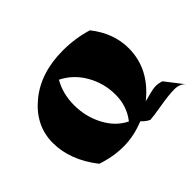

<svg xmlns="http://www.w3.org/2000/svg" viewBox="-118 -721 943 943"><g transform="rotate(-45 353.5 -250.0)"><path d="M129 -3Q40 -117 40 -236.5Q40 -356 140 -439.5Q240 -523 396 -523Q482 -523 560 -499Q633 -407 633 -302Q633 -159 508 -59Q519 -61 548 -69Q577 -77 595.5 -77Q614 -77 635 -70L707 23Q687 -1 648.5 -1Q610 -1 546 10Q482 21 459 22Q439 13 419 -8Q346 22 274 22Q202 22 129 -3ZM281 -435Q245 -373 245 -293.5Q245 -214 281 -145.5Q317 -77 379 -47Q426 -107 426 -186Q426 -265 387.5 -333Q349 -401 281 -435Z"/></g></svg>

Font: Ruslan Display
Style: Regular
Weight: 400
Designer: Denis Masharov, Vladimir Rabdu
Foundry: Denis Masharov, Vladimir Rabdu
Version: Version 1.000; ttfautohint (v1.4.1)